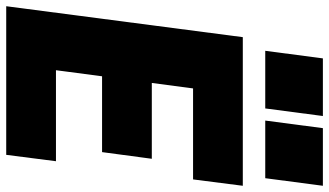

<svg xmlns="http://www.w3.org/2000/svg" viewBox="-246 -838 1084 633"><g transform="rotate(90 296.5 -522.0)"><path d="M338 -854H148L173 -1044H363ZM568 -854H378L403 -1044H593ZM491 0H1L103 -780H593L572 -616H272L254 -480H504L482 -316H232L212 -164H512Z"/></g></svg>

Font: Tanohe Sans ExtraBold
Style: Italic
Weight: 800
Designer: Village Type and Design LLC & Cristiano Sobral
Foundry: Cooper Hewitt Smithsonian Design Museum
Version: Version 1.00;September 29, 2021;FontCreator 13.0.0.2655 64-b